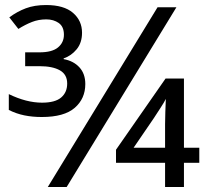

<svg xmlns="http://www.w3.org/2000/svg" viewBox="-20 -743 821 763"><path d="M146 -278Q109 -278 77 -284.5Q45 -291 15 -306V-369Q85 -335 147 -335Q199 -335 223 -355.5Q247 -376 247 -411Q247 -447 218 -463.5Q189 -480 137 -480H80V-535H137Q187 -535 210.5 -554.5Q234 -574 234 -605Q234 -637 213.5 -651.5Q193 -666 164 -666Q133 -666 106.5 -655.5Q80 -645 53 -628L17 -674Q48 -697 82.5 -710Q117 -723 163 -723Q234 -723 270 -692Q306 -661 306 -613Q306 -573 284.5 -547Q263 -521 233 -511V-508Q272 -501 295.5 -475.5Q319 -450 319 -409Q319 -351 277 -314.5Q235 -278 146 -278ZM170 0 606 -714H681L245 0ZM636 0V-96H441V-148L638 -431H711V-156H772V-96H711V0ZM511 -156H636V-249Q636 -270 637 -298Q638 -326 639 -350Q634 -339 618 -314.5Q602 -290 591 -273Z"/></svg>

Font: Noto Sans IKEA
Style: Regular
Weight: 400
Designer: Monotype Design Team
Foundry: Monotype Imaging Inc.
Version: Version 2.001